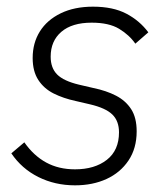

<svg xmlns="http://www.w3.org/2000/svg" viewBox="-20 -544 502 576"><path d="M205 12Q145 12 95 -13Q45 -38 14 -84L53 -117Q81 -77 118.5 -56.5Q156 -36 205 -36Q264 -36 300.5 -64.5Q337 -93 337 -147Q337 -181 317 -200.5Q297 -220 250 -231L207 -241Q170 -249 141 -263.5Q112 -278 95 -304Q78 -330 78 -370Q78 -415 99.5 -449.5Q121 -484 162 -504Q203 -524 259 -524Q319 -524 359 -503Q399 -482 425 -447L386 -413Q368 -439 337.5 -457.5Q307 -476 255 -476Q196 -476 164 -448.5Q132 -421 132 -374Q132 -340 151.5 -320.5Q171 -301 217 -290L260 -280Q299 -272 328 -257Q357 -242 373.5 -216.5Q390 -191 390 -150Q390 -99 365.5 -62.5Q341 -26 299.5 -7Q258 12 205 12Z"/></svg>

Font: IBM Plex Sans Light
Style: Italic
Weight: 300
Italic angle: -11.31°
Designer: Mike Abbink, Paul van der Laan, Pieter van Rosmalen
Foundry: Bold Monday
Version: Version 3.201